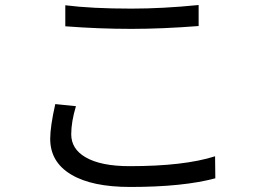

<svg xmlns="http://www.w3.org/2000/svg" viewBox="-20 -720 1040 758"><path d="M237.8 -699.2Q341.8 -686 499 -686Q622.1 -686 764.2 -700.2V-617.2Q619.1 -606 499 -606Q370.1 -606 237.8 -616.2ZM279.8 -300.8Q261.2 -238.8 261.2 -189.9Q261.2 -131.8 317.9 -99.1Q377.9 -64 492.2 -64Q707 -64 829.1 -103L830.1 -16.1Q703.1 18.1 494.1 18.1Q342.8 18.1 261.2 -30.8Q178.2 -80.1 178.2 -171.9Q178.2 -220.2 198.2 -309.1Z"/></svg>

Font: Black Ops One [rus by aLiNcE]
Style: Regular
Weight: 400
Designer: James Grieshaber
Foundry: James Grieshaber
Version: Version 1.002;May 25, 2024;FontCreator 13.0.0.2680 64-bit